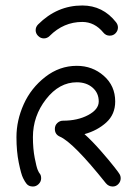

<svg xmlns="http://www.w3.org/2000/svg" viewBox="-20 -680 500 700"><path d="M119 -591Q188 -660 280 -660Q355 -660 403 -599Q410 -590 410 -580Q410 -568 401.5 -559Q393 -550 380 -550Q366 -550 357 -561Q325 -600 280 -600Q212 -600 161 -549Q152 -540 140 -540Q128 -540 119 -549Q110 -558 110 -570Q110 -582 119 -591ZM420 -30Q420 -18 411.5 -9Q403 0 391 0Q376 0 366 -12Q247 -161 198 -182Q180 -190 180 -210Q180 -223 189 -231.5Q198 -240 210 -240Q263 -240 301.5 -260.5Q340 -281 340 -310Q340 -341 317.5 -360.5Q295 -380 260 -380Q196 -380 148 -318.5Q100 -257 100 -180Q100 -138 106.5 -104.5Q113 -71 117.5 -60.5Q122 -50 125 -47Q130 -41 130 -30Q130 -18 121 -9Q112 0 100 0Q84 0 76 -11Q71 -17 64 -31Q57 -45 48.5 -86.5Q40 -128 40 -180Q40 -241 66.5 -300Q93 -359 145 -399.5Q197 -440 260 -440Q317 -440 358.5 -403.5Q400 -367 400 -310Q400 -263 367.5 -233.5Q335 -204 288 -191Q316 -166 347.5 -130Q379 -94 396.5 -71.5Q414 -49 414 -48Q420 -40 420 -30Z"/></svg>

Font: Pecita
Style: Book
Weight: 400
Width: 7
Version: Version 4.3